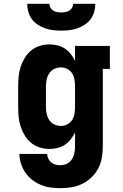

<svg xmlns="http://www.w3.org/2000/svg" viewBox="-20 -770 640 1003"><path d="M296 213Q270 213 244 209.5Q218 206 194 196Q170 186 149 170Q128 154 113 132.5Q98 111 90 85.5Q82 60 81 34H226Q227 47 232.5 59Q238 71 248 79Q258 87 270.5 90Q283 93 296 93Q314 93 330 85Q346 77 355.5 62Q365 47 368.5 30Q372 13 372 -5V-78Q363 -59 349.5 -42Q336 -25 318.5 -13.5Q301 -2 280.5 3Q260 8 238 8Q213 8 188 0.5Q163 -7 143 -23.5Q123 -40 109.5 -62Q96 -84 88 -108.5Q80 -133 77.5 -158.5Q75 -184 75 -210V-320Q75 -346 77.5 -371.5Q80 -397 88 -421.5Q96 -446 109.5 -468Q123 -490 143 -506.5Q163 -523 188 -530.5Q213 -538 238 -538Q260 -538 280.5 -533Q301 -528 318.5 -516.5Q336 -505 349.5 -488Q363 -471 372 -452V-530H554V-410H517V-5Q517 24 512 53.5Q507 83 493.5 109Q480 135 458.5 156Q437 177 410.5 190Q384 203 355 208Q326 213 296 213ZM299 -112Q316 -112 332 -120.5Q348 -129 357 -143.5Q366 -158 369 -175.5Q372 -193 372 -210V-320Q372 -337 369 -354.5Q366 -372 357 -386.5Q348 -401 332 -409.5Q316 -418 299 -418Q281 -418 264.5 -410.5Q248 -403 238 -388Q228 -373 224 -355.5Q220 -338 220 -320V-210Q220 -192 224 -174.5Q228 -157 238 -142Q248 -127 264.5 -119.5Q281 -112 299 -112ZM300 -610Q279 -610 257.5 -612.5Q236 -615 216 -622Q196 -629 177.5 -641Q159 -653 146.5 -670Q134 -687 128 -708Q122 -729 122 -750H238Q238 -739 243.5 -729.5Q249 -720 258 -714.5Q267 -709 278 -707Q289 -705 300 -705Q311 -705 322 -707Q333 -709 342 -714.5Q351 -720 356.5 -729.5Q362 -739 362 -750H478Q478 -729 472 -708Q466 -687 453.5 -670Q441 -653 422.5 -641Q404 -629 384 -622Q364 -615 342.5 -612.5Q321 -610 300 -610Z"/></svg>

Font: Iosevka Slab Heavy Extended
Style: Regular
Weight: 900
Width: 7
Monospace: yes
Designer: Belleve Invis
Foundry: Belleve Invis
Version: Version 11.1.0; ttfautohint (v1.8.3)